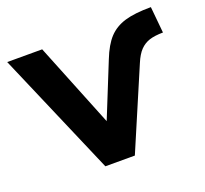

<svg xmlns="http://www.w3.org/2000/svg" viewBox="-100 -668 842 787"><g transform="rotate(-20 321.0 -274.5)"><path d="M0.7 -539.1H153.3L318.6 -128.4H283.4L396 -407.2Q418.2 -463.6 446 -493.5Q473.9 -523.4 517 -536.4Q560.1 -549.3 631.1 -549.3L642.1 -434.6Q605.7 -434.3 582.5 -426.8Q559.3 -419.2 542 -401.4Q524.7 -383.5 510.7 -349.9L361.3 0H232.7Z"/></g></svg>

Font: Min Sans VF VF
Style: Regular
Weight: 400
Designer: Jinseong-Kim, NotoSansCJK, Nunito
Foundry: Jinseong-Kim
Version: Version 1.420;Glyphs 3.1.2 (3151)